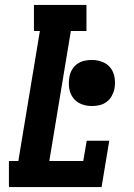

<svg xmlns="http://www.w3.org/2000/svg" viewBox="-20 -755 540 775"><path d="M16 0V-105H54L141 -630H117V-735H329V-630H266L179 -105H316L330 -187H421L390 0ZM351 -327Q328 -327 308 -335Q288 -343 275.5 -359.5Q263 -376 259.5 -398Q256 -420 260 -443Q262 -458 270 -472.5Q278 -487 291 -496.5Q304 -506 319.5 -509.5Q335 -513 351 -513Q373 -513 393.5 -505Q414 -497 426.5 -480.5Q439 -464 442.5 -442Q446 -420 442 -397Q439 -382 431 -367.5Q423 -353 410 -343.5Q397 -334 381.5 -330.5Q366 -327 351 -327Z"/></svg>

Font: Iosevka Slab Extrabold
Style: Italic
Weight: 800
Italic angle: -9°
Monospace: yes
Designer: Belleve Invis
Foundry: Belleve Invis
Version: Version 11.1.0; ttfautohint (v1.8.3)